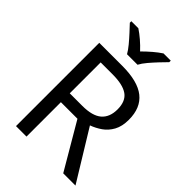

<svg xmlns="http://www.w3.org/2000/svg" viewBox="-271 -1054 1164 1164"><g transform="rotate(45 311.0 -472.0)"><path d="M294 -714Q427 -714 490.5 -663.5Q554 -613 554 -511Q554 -454 533 -416Q512 -378 479.5 -355.5Q447 -333 411 -320L607 0H502L329 -295H187V0H97V-714ZM289 -636H187V-371H294Q381 -371 421 -405.5Q461 -440 461 -507Q461 -577 419 -606.5Q377 -636 289 -636ZM265 -784Q252 -807 230 -833.5Q208 -860 184 -886Q160 -912 142 -931V-944H202Q228 -927 256 -903Q284 -879 309 -852Q336 -879 364 -903Q392 -927 418 -944H480V-931Q461 -912 436.5 -886Q412 -860 389.5 -833.5Q367 -807 355 -784Z"/></g></svg>

Font: Noto Sans Mongolian
Style: Regular
Weight: 400
Designer: Monotype Design Team
Foundry: Monotype Imaging Inc.
Version: Version 3.001; ttfautohint (v1.8.4.7-5d5b)